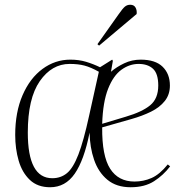

<svg xmlns="http://www.w3.org/2000/svg" viewBox="-20 -774 776 808"><path d="M572 -523Q634 -523 664.5 -493Q695 -463 695 -414Q695 -376 673.5 -349Q652 -322 615.5 -304Q579 -286 533 -273L410 -238Q409 -118 443.5 -64Q478 -10 546 -10Q584 -10 618 -25Q652 -40 686 -82L696 -74Q668 -37 628.5 -11.5Q589 14 530 14Q470 14 432 -17.5Q394 -49 376 -101.5Q358 -154 357 -216Q334 -100 294.5 -43Q255 14 191 14Q138 14 105.5 -17Q73 -48 58.5 -98Q44 -148 44 -206Q44 -302 75 -373.5Q106 -445 159 -484Q212 -523 276 -523Q312 -523 342 -514Q372 -505 401 -491L452 -523L455 -518L447 -472Q470 -492 502.5 -507.5Q535 -523 572 -523ZM200 -24Q236 -24 262 -45.5Q288 -67 310 -124Q332 -181 355 -287L396 -472Q362 -491 335.5 -498Q309 -505 273 -505Q198 -505 147.5 -432.5Q97 -360 97 -216Q97 -24 200 -24ZM646 -414Q646 -464 624 -484.5Q602 -505 563 -505Q525 -505 491 -480.5Q457 -456 435 -400.5Q413 -345 410 -253L510 -283Q578 -303 612 -331Q646 -359 646 -414ZM480 -715Q496 -738 505.5 -746Q515 -754 528 -754Q544 -754 550.5 -742Q557 -730 555 -715L397 -582L390 -588Z"/></svg>

Font: Literata 72pt ExtraLight
Style: Italic
Weight: 200
Italic angle: -2°
Designer: Latin by Veronika Burian and Jose Scaglione. Greek by Irene Vlachou. Cyrillic by Vera Evstafieva
Foundry: TypeTogether
Version: Version 3.002